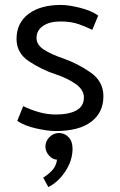

<svg xmlns="http://www.w3.org/2000/svg" viewBox="-20 -518 486 778"><path d="M354 -397Q330 -409 299 -420Q268 -431 225 -431Q181 -431 154.5 -413Q128 -395 128 -364Q128 -336 158.5 -316.5Q189 -297 237 -281Q296 -260 347.5 -224Q399 -188 399 -128Q399 -62 349.5 -24.5Q300 13 205 13Q174 13 127 2.5Q80 -8 50 -28L74 -88Q102 -74 136.5 -64Q171 -54 206 -54Q260 -54 290 -71Q320 -88 320 -123Q320 -154 287 -177.5Q254 -201 205 -217Q148 -236 97.5 -269.5Q47 -303 47 -360Q47 -425 95.5 -461.5Q144 -498 227 -498Q258 -498 304 -486.5Q350 -475 378 -455ZM219 21Q242 21 258 38Q274 55 274 84Q274 132 245 176Q216 220 176 240L155 202Q176 189 192 171.5Q208 154 211 129Q192 128 178 111.5Q164 95 164 76Q164 54 180.5 37.5Q197 21 219 21Z"/></svg>

Font: Palanquin
Style: Regular
Weight: 400
Designer: Pria Ravichandran
Version: Version 1.0.4